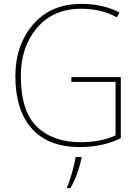

<svg xmlns="http://www.w3.org/2000/svg" viewBox="-20 -746 717 987"><path d="M347 -350V-325H574V-50Q498 -15 394 -15Q253 -15 170 -94.5Q87 -174 87 -356Q87 -504 170 -602.5Q253 -701 398 -701Q443 -701 488.5 -691.5Q534 -682 581 -657L594 -682Q509 -726 399 -726Q240 -726 149.5 -619.5Q59 -513 59 -355Q59 -180 143.5 -85Q228 10 391 10Q510 10 601 -36V-350ZM399 61H369Q364 93 350 142.5Q336 192 325 215V221H342Q362 186 376.5 146Q391 106 399 67Z"/></svg>

Font: Noto Sans Display Thin
Style: Regular
Weight: 250
Designer: Monotype Design Team
Foundry: Monotype Imaging Inc.
Version: Version 1.900